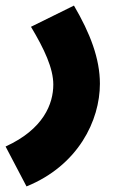

<svg xmlns="http://www.w3.org/2000/svg" viewBox="-50 -437 434 688"><path d="M45 231C230 156 308 -5 308 -137C308 -227 273 -318 215 -417L61 -341C109 -261 141 -192 141 -134C141 -65 106 26 -30 88Z"/></svg>

Font: Noto Sans Arabic ExtCond Blk
Style: Regular
Weight: 900
Width: 2
Designer: Monotype Design Team, Nadine Chahine, Nizar Qandah and Khaled Hosny
Foundry: Monotype Imaging Inc.
Version: Version 2.012